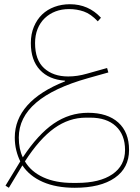

<svg xmlns="http://www.w3.org/2000/svg" viewBox="-20 -585 661 909"><path d="M6 294 76 179Q64 155 57 126.5Q50 98 50 66Q50 -19 109.5 -86Q169 -153 288 -200V-203Q212 -208 169 -254Q126 -300 126 -381Q126 -424 140.5 -458.5Q155 -493 179.5 -516.5Q204 -540 238 -552.5Q272 -565 311 -565Q399 -565 458 -501L443 -484Q410 -519 377 -530.5Q344 -542 307 -542Q272 -542 243 -531Q214 -520 192 -499Q170 -478 158 -448Q146 -418 146 -381Q146 -301 189 -262Q232 -223 303 -223Q346 -223 391 -236L487 -263L493 -242L397 -215Q69 -123 69 66Q69 121 88 160Q160 51 234.5 0Q309 -51 397 -51Q489 -51 540 -5Q591 41 591 125Q591 210 523.5 257Q456 304 334 304Q246 304 183 276.5Q120 249 86 198L22 304ZM387 -28Q307 -28 237 22Q167 72 98 179Q127 228 185 254.5Q243 281 324 281H344Q452 281 512 240Q572 199 572 125Q572 53 528.5 12.5Q485 -28 407 -28Z"/></svg>

Font: IBM Plex Sans Arabic Thin
Style: Regular
Weight: 100
Designer: Mike Abbink, Paul van der Laan, Pieter van Rosmalen, Wael Morcos, Khajak Apelian
Foundry: Bold Monday
Version: Version 1.101